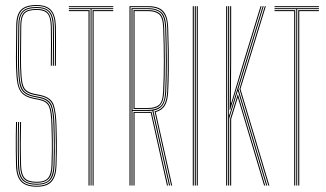

<svg xmlns="http://www.w3.org/2000/svg" viewBox="-20 -720 1266 745"><path d="M122.5 4.5Q81.2 4.5 62.4 -14.9Q43.5 -34.2 42.2 -78.2Q41.5 -107.8 41.2 -135.6Q41 -163.5 41.2 -191Q41.5 -218.5 42.2 -246.5H46.2Q45.2 -210 45 -184.6Q44.8 -159.2 45.1 -135.2Q45.5 -111.2 46.2 -78.2Q47.5 -36 65.2 -17.6Q83 0.8 122.5 0.8Q159.8 0.8 177 -17.8Q194.2 -36.2 195.5 -78.5Q196.8 -116 196.8 -149.8Q196.8 -183.5 195.5 -231.2Q194.2 -284.2 184.8 -311.4Q175.2 -338.5 138 -347L108.8 -352.8Q87.8 -358 77.1 -368.1Q66.5 -378.2 62.8 -399.5Q59 -420.8 58 -459.8Q57.2 -492 58 -535.8Q58.8 -579.5 58.8 -618.5Q58.8 -656 72.5 -670.6Q86.2 -685.2 121.8 -685.2Q154.8 -685.2 167.4 -669.5Q180 -653.8 181 -617.2Q181.8 -589.2 181.8 -550.6Q181.8 -512 181 -465H177.2Q177.8 -507.5 177.8 -551.8Q177.8 -596 177.2 -617.2Q176.2 -655 163.4 -668.2Q150.5 -681.5 121.8 -681.5Q88 -681.5 75.2 -667.9Q62.5 -654.2 62.5 -618.5Q62.5 -579.2 61.8 -535.4Q61 -491.5 61.8 -460.8Q62.8 -421.2 66.6 -400.5Q70.5 -379.8 80.5 -370.6Q90.5 -361.5 109.8 -356.8L138.8 -350.8Q178.8 -341.5 188.4 -313Q198 -284.5 199.2 -231.5Q200.2 -195.5 200.5 -174.5Q200.8 -153.5 200.5 -133Q200.2 -112.5 199.2 -78Q198 -36 180.6 -15.8Q163.2 4.5 122.5 4.5ZM122.5 -3.2Q87 -3.2 69.1 -19.2Q51.2 -35.2 50 -79Q49.2 -111.5 49 -138Q48.8 -164.5 49.1 -190.4Q49.5 -216.2 50.2 -246.5H54Q53.2 -213.5 52.9 -187.9Q52.5 -162.2 52.9 -136.9Q53.2 -111.5 54 -78.8Q55.2 -38.8 71 -22.9Q86.8 -7 122.5 -7Q159.8 -7 173.1 -25Q186.5 -43 187.5 -78.5Q188.2 -106.8 188.6 -124.4Q189 -142 189 -156Q189 -170 188.6 -187.1Q188.2 -204.2 187.5 -231.5Q186 -289.8 176.4 -310.9Q166.8 -332 136.2 -339.2L107 -345.2Q82.2 -351.2 70.4 -363.8Q58.5 -376.2 54.8 -399.5Q51 -422.8 50 -460.5Q49.2 -491 50.1 -535.5Q51 -580 51 -618.5Q51 -659.2 67.1 -676Q83.2 -692.8 121.8 -692.8Q155.2 -692.8 171.5 -676.6Q187.8 -660.5 189 -617.2Q189.5 -597.8 189.6 -556.6Q189.8 -515.5 189 -465H185Q185.8 -517 185.6 -557.5Q185.5 -598 185 -617.2Q184 -656.5 169.9 -672.8Q155.8 -689 121.8 -689Q84.8 -689 69.8 -673.4Q54.8 -657.8 54.8 -618.5Q54.8 -579.5 54 -535.9Q53.2 -492.2 54 -460.5Q55 -419.2 59.5 -397Q64 -374.8 75.4 -364.5Q86.8 -354.2 108 -349L137 -343.2Q172.8 -334.8 181.5 -309.4Q190.2 -284 191.5 -231.2Q192.2 -199.2 192.6 -177.2Q193 -155.2 192.8 -133.1Q192.5 -111 191.5 -78.5Q190.5 -37 174 -20.1Q157.5 -3.2 122.5 -3.2ZM122.5 -10.8Q87.5 -10.8 73.2 -26.1Q59 -41.5 58 -78.5Q57.2 -111.5 56.9 -134.2Q56.5 -157 56.8 -182Q57 -207 58 -246.5H61.8Q60.8 -203.2 60.6 -165.6Q60.5 -128 61.8 -78.8Q63 -41.8 76.9 -28.1Q90.8 -14.5 122.5 -14.5Q153.8 -14.5 166.2 -29.2Q178.8 -44 179.8 -78.8Q181 -115.2 181.2 -135.5Q181.5 -155.8 181.1 -175.8Q180.8 -195.8 179.8 -231Q178.5 -287 170.1 -306.2Q161.8 -325.5 134.5 -331.8L105.2 -337.8Q78 -344.5 64.9 -358.6Q51.8 -372.8 47.5 -397.4Q43.2 -422 42.2 -460.2Q41.5 -491.5 42.2 -535.9Q43 -580.2 43 -618.8Q43 -662.8 61.2 -681.6Q79.5 -700.5 121.8 -700.5Q160.5 -700.5 178 -681.1Q195.5 -661.8 196.8 -617.8Q197.2 -598 197.4 -555Q197.5 -512 196.8 -465H192.8Q193.5 -512 193.5 -552.4Q193.5 -592.8 192.8 -617.8Q191.8 -660.8 175 -678.8Q158.2 -696.8 121.8 -696.8Q81.5 -696.8 64.2 -678.9Q47 -661 47 -618.5Q47 -580 46.2 -536.1Q45.5 -492.2 46.2 -460.5Q47.2 -422.2 51.1 -398.4Q55 -374.5 67.4 -361.2Q79.8 -348 106 -341.5L135.2 -335.5Q154.2 -331.2 164.4 -321.6Q174.5 -312 178.6 -291Q182.8 -270 183.8 -231Q184.5 -198.8 184.8 -175.9Q185 -153 184.9 -131Q184.8 -109 183.8 -78.8Q182.8 -41.2 168.8 -26Q154.8 -10.8 122.5 -10.8Z M331.5 0V-684.5H247.2V-688.2H419.5V-684.5H335.2V0ZM323.5 0V-676.8H247.2V-680.8H327.5V0ZM339.2 0V-680.8H419.5V-676.8H343.2V0ZM247.2 -692.2V-696H419.5V-692.2Z M482.5 0V-696H555.8Q579.2 -696 596 -688.9Q612.8 -681.8 622 -663.8Q631.2 -645.8 632.5 -613.5Q634.2 -564.5 634.9 -523.5Q635.5 -482.5 635 -444Q634.5 -405.5 632.5 -364Q631 -329.5 619.9 -310.6Q608.8 -291.8 584.2 -285.2L648 0H644L579.8 -288Q604.2 -293.2 615.8 -311.5Q627.2 -329.8 628.8 -364.5Q630.2 -398.8 630.9 -438.8Q631.5 -478.8 631 -522.8Q630.5 -566.8 628.8 -613.2Q627.8 -644.8 618.5 -661.9Q609.2 -679 593.4 -685.6Q577.5 -692.2 555.8 -692.2H486.5V0ZM498 0V-285.8H554.2Q558.2 -285.8 561.8 -285.9Q565.2 -286 568 -286.2L632 0H628L565 -282.2Q562.5 -282 559.8 -282Q557 -282 554.2 -282H502V0ZM490.2 0V-688.2H555.8Q586.2 -688.2 604.6 -673.9Q623 -659.5 624.8 -613.2Q627.2 -547 627.4 -485.6Q627.5 -424.2 624.8 -363Q623.2 -329.5 611.4 -312.2Q599.5 -295 575 -291L640 0H636L571 -290.5Q567.8 -290.2 563.8 -289.9Q559.8 -289.5 554.8 -289.5H494.2V0ZM494.2 -293.5H554.8Q586.5 -293.5 602.9 -308Q619.2 -322.5 621 -364.8Q623.5 -417.8 623.5 -480.9Q623.5 -544 621 -611Q619.2 -656.5 602.6 -670.5Q586 -684.5 555.8 -684.5H494.2ZM498 -297.2V-680.8H555.8Q583.8 -680.8 599.6 -667.9Q615.5 -655 617 -613Q619.5 -546.2 619.6 -483.8Q619.8 -421.2 617 -364.2Q615.2 -327.2 601.4 -312.2Q587.5 -297.2 554.8 -297.2ZM502 -301H554.8Q582.2 -301 596.8 -312.8Q611.2 -324.5 613 -365Q615.8 -422.2 615.8 -483.9Q615.8 -545.5 613.2 -612.8Q611.8 -652.8 597 -664.8Q582.2 -676.8 555.8 -676.8H502Z M743.5 0V-696H747.5V0ZM728 0V-696H732V0ZM735.8 0V-696H739.8V0Z M865.2 0V-696H869.2V-483.5L868.2 -274.8H870.2L934.2 -483.8L999.2 -696H1003.2L905 -374.8L1017 0H1013L902.8 -368.2L869.2 -259.5V0ZM873 0V-258.8L902.8 -355L1009 0H1004.8L902.8 -342L877 -258.2V0ZM857.5 0V-696H861.5V0ZM1021.2 0 909 -374.8 1007.5 -696H1011.5L913 -374.8L1025.2 0ZM871 -293.8 873 -486V-696H877V-487.8L875.8 -321H877.5L927.5 -488.5L991 -696H995L931 -486.5L873 -293.8Z M1129.5 0V-684.5H1045.2V-688.2H1217.5V-684.5H1133.2V0ZM1121.5 0V-676.8H1045.2V-680.8H1125.5V0ZM1137.2 0V-680.8H1217.5V-676.8H1141.2V0ZM1045.2 -692.2V-696H1217.5V-692.2Z"/></svg>

Font: Big Shoulders Inline Display SC Thin
Style: Regular
Weight: 100
Designer: Patric King
Foundry: XO Type Co
Version: Version 2.002